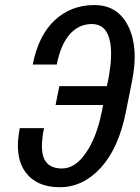

<svg xmlns="http://www.w3.org/2000/svg" viewBox="-20 -742 561 771"><path d="M358.9 -721.7Q453.1 -721.7 495.1 -636.7Q537.1 -551.8 510.7 -418.9L485.4 -292Q456.1 -146.5 384.8 -68.4Q313.5 9.8 219.7 9.8Q125.5 9.8 81.1 -52.7Q36.6 -115.2 59.6 -227.5H156.7Q139.6 -141.6 157.7 -103.5Q175.8 -65.4 229 -65.4Q282.2 -65.4 325.2 -128.4Q368.2 -191.4 388.2 -291L394 -320.3H203.1L218.3 -396H409.2L414.1 -418.9Q435.5 -528.3 418.9 -586.9Q402.3 -645.5 349.6 -645.5Q295.9 -645.5 259.8 -604Q223.6 -562.5 208 -482.9H111.3Q134.8 -600.6 200.2 -661.1Q265.6 -721.7 358.9 -721.7Z"/></svg>

Font: RobotoCondensed-Italic
Style: Italic
Weight: 400
Designer: Google
Version: Version 1.200311; 2013